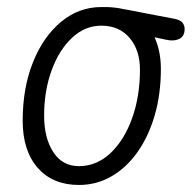

<svg xmlns="http://www.w3.org/2000/svg" viewBox="-20 -523 545 546"><path d="M204.5 3Q130 3 87.2 -45.8Q44.5 -94.5 44.5 -179.5Q44.5 -273 73.8 -346Q103 -419 153.8 -461Q204.5 -503 268.5 -503Q278 -503 287.2 -502.8Q296.5 -502.5 307.5 -501.2Q318.5 -500 332 -497Q334 -497 350 -493.8Q366 -490.5 397.5 -484.5Q429 -478.5 476.5 -469.5Q493 -466 499 -458.5Q505 -451 505 -440.5Q505 -419.5 489.5 -412.2Q474 -405 452.5 -410L419.5 -417Q428 -398.5 432.8 -375.8Q437.5 -353 437.5 -327Q437.5 -255.5 420 -195.2Q402.5 -135 371 -90.5Q339.5 -46 297 -21.5Q254.5 3 204.5 3ZM105.5 -194Q105.5 -130.5 131.5 -90.5Q157.5 -50.5 204.5 -50.5Q254.5 -50.5 293.8 -87.2Q333 -124 355.5 -186.2Q378 -248.5 378 -325.5Q378 -380.5 348.5 -415.2Q319 -450 268.5 -450Q221.5 -450 184.8 -415.5Q148 -381 126.8 -323Q105.5 -265 105.5 -194Z"/></svg>

Font: Edu VIC WA NT Hand Pre
Style: Regular
Weight: 400
Designer: Tina and Corey Anderson, Eben Sorkin, Mirko Velimirovic
Foundry: Google for Education
Version: Version 1.000